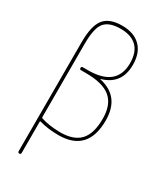

<svg xmlns="http://www.w3.org/2000/svg" viewBox="-234 -828 968 1136"><g transform="rotate(30 250.0 -260.0)"><path d="M110.4 -535.2V-35.2Q110.4 -30.3 116.2 -28.3Q172.9 -10.7 245.1 -9.8Q337.9 -9.8 381.3 -56.6Q424.8 -103.5 424.8 -205.1Q424.8 -300.8 372.1 -345.2Q319.3 -389.6 205.1 -389.6H169.9Q160.2 -389.6 160.2 -399.9Q160.2 -410.2 169.9 -410.2H205.1Q400.4 -410.2 400.4 -570.3Q400.4 -644.5 362.3 -682.1Q324.2 -719.7 250 -719.7Q175.8 -719.7 143.1 -682.6Q110.4 -645.5 110.4 -535.2ZM89.8 210V-535.2Q89.8 -648.4 127 -694.3Q164.1 -740.2 250 -740.2Q330.1 -740.2 375 -696.3Q419.9 -652.3 419.9 -570.3Q419.9 -438.5 297.9 -403.3Q295.9 -403.3 295.9 -401.4Q295.9 -400.4 296.9 -400.4Q445.3 -367.2 445.3 -205.1Q445.3 9.8 245.1 9.8Q175.8 9.8 116.2 -6.8Q110.4 -8.8 110.4 -3.9V210Q110.4 219.7 100.1 219.7Q89.8 219.7 89.8 210Z"/></g></svg>

Font: Rounded-L Mgen+ 2m thin
Style: Regular
Weight: 100
Designer: [Source Han Sans]
Ryoko NISHIZUKA  (kana & ideographs); Paul D. Hunt (Latin, Greek & Cyrillic); Wenlong ZHANG  (bopomofo
Version: Version 1.059.20150602